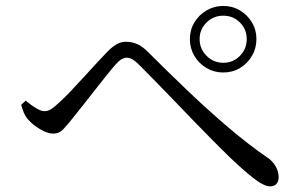

<svg xmlns="http://www.w3.org/2000/svg" viewBox="-20 -705 1040 655"><path d="M627.8 -571.6Q627.8 -603.2 643.1 -628.6Q658.5 -654 684.4 -669.3Q710.3 -684.7 741.7 -684.7Q773.4 -684.7 798.8 -669.3Q824.2 -654 839.5 -628.6Q854.8 -603.2 854.8 -571.6Q854.8 -540.1 839.5 -514.2Q824.2 -488.3 798.8 -473Q773.4 -457.7 741.7 -457.7Q710.3 -457.7 684.4 -473Q658.5 -488.3 643.1 -514.2Q627.8 -540.1 627.8 -571.6ZM661 -571.6Q661 -538.2 684.7 -514.5Q708.4 -490.8 741.7 -490.8Q775.3 -490.8 798.5 -514.5Q821.7 -538.2 821.7 -571.6Q821.7 -605.1 798.5 -628.3Q775.3 -651.5 741.7 -651.5Q708.4 -651.5 684.7 -628.3Q661 -605.1 661 -571.6ZM52.3 -347.5 67.8 -361.6Q85.7 -346.4 102.8 -336.1Q119.9 -325.7 131.9 -325.7Q142.9 -325.7 153.9 -332.4Q165 -339.2 179.4 -353Q197.1 -368.4 219.6 -392.2Q242.1 -416 265.8 -441.9Q289.5 -467.7 310.4 -490.5Q331.3 -513.3 343.7 -525.8Q359.2 -542.3 375.2 -552.4Q391.3 -562.6 409.5 -562.6Q429 -562.6 447.9 -554.7Q466.8 -546.8 488.5 -524Q551.8 -460.8 621.2 -394.6Q690.6 -328.4 760 -269.4Q829.5 -210.4 891.2 -168.2Q909.4 -156.5 920 -138.1Q930.6 -119.7 930.6 -100.6Q930.6 -86.4 923.2 -77.8Q915.8 -69.2 901.4 -69.2Q880.5 -69.2 844.1 -97.7Q807.7 -126.2 757.4 -174.7Q738.8 -193.1 709.4 -222.4Q680.1 -251.7 645.9 -287.2Q611.7 -322.7 576.6 -359.1Q541.5 -395.5 510.2 -427.6Q478.8 -459.7 456.2 -482.4Q441.9 -496.6 432.1 -502.4Q422.3 -508.1 411.9 -508.1Q404.2 -508.1 395.1 -503.1Q386 -498.2 374.2 -484.8Q362.2 -471.2 343.2 -447.5Q324.3 -423.9 303.1 -396.8Q281.9 -369.7 262 -344.5Q242 -319.4 228.1 -302Q209.9 -279.1 196 -264.2Q182.1 -249.2 161.4 -249.2Q141.6 -249.2 116.1 -264.6Q90.7 -280 75.2 -298Q66.6 -307.9 61.3 -320.7Q56 -333.5 52.3 -347.5Z"/></svg>

Font: Noto Serif KR
Style: Regular
Weight: 200
Designer: Ryoko NISHIZUKA 西塚涼子 (kana & ideographs); Frank Grießhammer (Latin, Greek & Cyrillic); Wenlong ZHANG 张文龙 (bopomofo); San
Foundry: Adobe
Version: Version 2.001;hotconv 1.1.0;makeotfexe 2.6.0